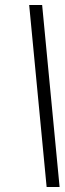

<svg xmlns="http://www.w3.org/2000/svg" viewBox="-20 -750 259 770"><path d="M219 0 149 -730H97L167 0Z"/></svg>

Font: Secuela Light
Style: Italic
Weight: 300
Italic angle: -8°
Designer: Fernando Haro
Foundry: deFharo
Version: Version 1.708